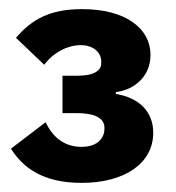

<svg xmlns="http://www.w3.org/2000/svg" viewBox="-20 -724 385 421"><path d="M117 -558V-476H148C184 -476 209 -467 209 -444V-442C209 -418 190 -402 159 -402C119 -402 95 -425 80 -456L4 -398C30 -357 73 -323 159 -323C252 -323 316 -365 316 -433C316 -480 284 -510 234 -518V-522C275 -527 310 -557 310 -603C310 -663 254 -704 160 -704C90 -704 50 -682 15 -641L77 -582C98 -610 129 -625 157 -625C186 -625 202 -608 202 -589V-585C202 -570 187 -558 151 -558Z"/></svg>

Font: IBM Plex Devanagari
Style: Bold
Weight: 700
Designer: Mike Abbink, Paul van der Laan, Pieter van Rosmalen, Erin McLaughlin
Foundry: Bold Monday
Version: Version 1.0